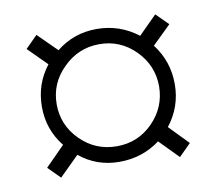

<svg xmlns="http://www.w3.org/2000/svg" viewBox="-52 -506 547 486"><g transform="rotate(-10 221.5 -263.0)"><path d="M353 -264.6Q353 -318.4 314.5 -357.4Q275.4 -396.5 221.7 -396Q168 -396 128.9 -356.9Q89.8 -318.4 89.8 -264.6Q89.8 -210.9 128.4 -172.4Q167 -133.8 221.7 -133.8Q276.4 -133.8 314.5 -172.4Q352.5 -210.9 353 -264.6ZM356.9 -159.2 404.8 -109.9 374 -79.1 326.2 -127.9Q280.3 -93.8 221.7 -93.8Q163.1 -93.8 119.1 -129.9L68.8 -80.1L38.1 -110.8L87.9 -161.1Q51.8 -206.1 51.8 -264.6Q51.8 -323.2 86.9 -368.2L39.1 -416L69.8 -446.8L118.2 -398.9Q163.1 -435.1 222.2 -435.1Q281.2 -435.1 328.1 -398.9L375 -445.8L405.8 -415L357.9 -368.2Q393.1 -322.3 393.1 -263.7Q393.1 -205.1 356.9 -159.2Z"/></g></svg>

Font: Unna-Bold
Style: Bold
Weight: 700
Designer: Jorge de Buen U.
Foundry: Omnibus-Type
Version: Version 2.006;PS 002.006;hotconv 1.0.70;makeotf.lib2.5.58329